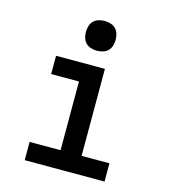

<svg xmlns="http://www.w3.org/2000/svg" viewBox="-112 -844 824 934"><g transform="rotate(15 300.0 -377.5)"><path d="M99 0V-92H255V-438H115V-530H361V-92H501V0ZM300 -605Q285 -605 270 -609.5Q255 -614 244.5 -624.5Q234 -635 229.5 -650Q225 -665 225 -680Q225 -695 229.5 -710Q234 -725 244.5 -735.5Q255 -746 270 -750.5Q285 -755 300 -755Q315 -755 330 -750.5Q345 -746 355.5 -735.5Q366 -725 370.5 -710Q375 -695 375 -680Q375 -665 370.5 -650Q366 -635 355.5 -624.5Q345 -614 330 -609.5Q315 -605 300 -605Z"/></g></svg>

Font: Iosevka Slab Semibold Extended
Style: Regular
Weight: 600
Width: 7
Monospace: yes
Designer: Belleve Invis
Foundry: Belleve Invis
Version: Version 11.1.0; ttfautohint (v1.8.3)